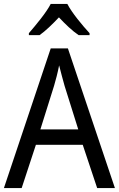

<svg xmlns="http://www.w3.org/2000/svg" viewBox="-20 -964 610 984"><path d="M325 -944H240C217 -899 165 -837 128 -794V-784H183C214 -806 248 -839 282 -875C316 -839 350 -806 383 -784H439V-794C402 -834 348 -899 325 -944ZM478 0H569L328 -716H240L0 0H91L164 -222H404ZM311 -524 381 -301H187L257 -524C265 -551 276 -592 283 -629C289 -602 305 -547 311 -524Z"/></svg>

Font: Noto Sans Armenian SemiCondensed
Style: Regular
Weight: 400
Width: 4
Designer: Monotype Design Team
Foundry: Monotype Imaging Inc.
Version: Version 2.008